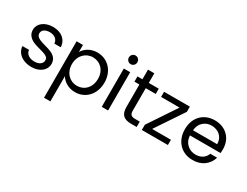

<svg xmlns="http://www.w3.org/2000/svg" viewBox="-89 -1441 3062 2380"><g transform="rotate(30 1441.5 -250.5)"><path d="M79 -73C118 -21 187 9 271 9C390 9 471 -59 471 -149C470 -182 461 -209 444 -230C408 -271 363 -287 284 -308C253 -317 228 -325 211 -332C175 -346 149 -368 149 -404C149 -449 191 -480 256 -480C327 -480 371 -442 375 -385H466C461 -492 380 -557 259 -557C139 -557 58 -488 58 -404C58 -369 67 -340 86 -319C122 -275 170 -258 251 -237C340 -214 382 -197 382 -149C382 -102 339 -68 270 -68C195 -68 146 -106 141 -161H47C49 -128 60 -98 79 -73Z M690 260V-101C727 -38 802 9 895 9C944 9 988 -3 1028 -27C1107 -75 1155 -165 1155 -276C1155 -444 1042 -557 895 -557C800 -557 726 -510 690 -447V-548H599V260ZM690 -275C690 -399 776 -478 876 -478C978 -478 1062 -402 1062 -276C1062 -149 978 -71 876 -71C776 -71 690 -149 690 -275Z M1275 0H1366V-548H1275ZM1260 -699C1260 -664 1287 -637 1322 -637C1355 -637 1382 -664 1382 -699C1382 -734 1355 -761 1322 -761C1287 -761 1260 -734 1260 -699Z M1470 -473H1541V-150C1541 -43 1592 0 1693 0H1775V-77H1708C1652 -77 1632 -97 1632 -150V-473H1775V-548H1632V-686H1541V-548H1470Z M2220 -474V-548H1851V-474H2115L1849 -75V0H2222V-75H1953Z M2341 -126C2388 -39 2473 9 2577 9C2642 9 2697 -8 2741 -41C2785 -74 2814 -116 2829 -169H2731C2710 -108 2656 -68 2577 -68C2529 -68 2488 -83 2455 -114C2421 -144 2402 -186 2399 -240H2837C2839 -259 2840 -278 2840 -295C2840 -345 2829 -390 2808 -430C2764 -509 2681 -557 2577 -557C2416 -557 2306 -446 2306 -275C2306 -218 2318 -169 2341 -126ZM2456 -436C2488 -465 2527 -480 2573 -480C2669 -480 2746 -419 2746 -314H2400C2405 -366 2423 -407 2456 -436Z"/></g></svg>

Font: Poppins
Style: Regular
Weight: 400
Designer: Ninad Kale (Devanagari), Jonny Pinhorn (Latin)
Foundry: Indian Type Foundry
Version: 4.004